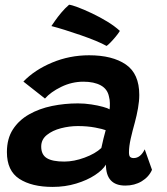

<svg xmlns="http://www.w3.org/2000/svg" viewBox="-20 -762 688 792"><path d="M197 9Q111 9 59.8 -24.2Q8.5 -57.5 8.5 -134.5Q8.5 -190 33.2 -228.2Q58 -266.5 100 -290.2Q142 -314 194.2 -324.8Q246.5 -335.5 301.5 -335.5Q329.5 -335.5 357 -331.2Q384.5 -327 405 -321.2Q425.5 -315.5 432 -311Q433.5 -321.5 433.2 -336.2Q433 -351 429.5 -363.5Q423.5 -394.5 395.8 -409.8Q368 -425 324 -425Q276.5 -425 232.8 -403.8Q189 -382.5 165.5 -355.5L76.5 -425.5Q122.5 -473.5 194.8 -503.8Q267 -534 347.5 -534Q443.5 -534 499 -496Q554.5 -458 554.5 -370.5Q554.5 -345 549.2 -315.2Q544 -285.5 536 -256Q526.5 -222.5 519.2 -190.2Q512 -158 512 -133.5Q512 -119 517 -114.5Q522 -110 531.5 -110Q559.5 -110 577 -146L607 -61.5Q594 -32 564.5 -14.2Q535 3.5 497 3.5Q417 3.5 417 -83Q404 -61 371.8 -39.8Q339.5 -18.5 294.2 -4.8Q249 9 197 9ZM245 -95.5Q285 -95.5 329 -111.8Q373 -128 398 -151.5Q402.5 -172 407 -191Q411.5 -210 416 -225Q405 -229.5 372.8 -235.8Q340.5 -242 301 -242Q266.5 -242 231.5 -233Q196.5 -224 173.2 -205.2Q150 -186.5 150 -157.5Q150 -124 173 -109.8Q196 -95.5 245 -95.5ZM265 -742.5Q276 -741.5 301.8 -731.8Q327.5 -722 359.8 -706.8Q392 -691.5 422.8 -672.8Q453.5 -654 474.5 -634.5Q467.5 -623 456.2 -609.5Q445 -596 434.5 -585.5Q424 -575 419.5 -572.5Q403 -582 374.5 -593.8Q346 -605.5 312.8 -617Q279.5 -628.5 247.5 -638.5Q215.5 -648.5 192 -654.5Q196 -660.5 206.8 -676Q217.5 -691.5 232.8 -709.8Q248 -728 265 -742.5Z"/></svg>

Font: Grandstander SemiBold
Style: Italic
Weight: 600
Italic angle: -15°
Designer: Tyler Finck
Foundry: Etcetera Type Co
Version: Version 1.200; ttfautohint (v1.8.3)